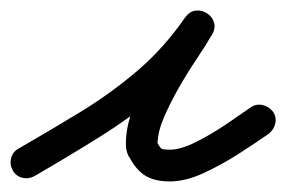

<svg xmlns="http://www.w3.org/2000/svg" viewBox="-50 -305 541 363"><path d="M-26 17Q-32 6 -29 -6Q-26 -18 -15 -24Q44 -58 101.5 -93Q159 -128 209.5 -171Q260 -214 300 -272Q309 -284 320.5 -285Q332 -286 341 -280Q351 -274 354.5 -263Q358 -252 351 -240Q339 -219 321.5 -193Q304 -167 287.5 -138Q271 -109 259.5 -82Q248 -55 248 -33Q248 -33 247 -35Q247 -35 247 -36Q247 -36 247 -36Q247 -36 247 -37Q247 -37 246.5 -37Q246 -37 246 -37Q252 -27 254.5 -24.5Q257 -22 271 -22Q292 -22 321.5 -37Q351 -52 379 -71Q407 -90 424 -102Q434 -109 446 -106.5Q458 -104 466 -94Q473 -84 470.5 -72Q468 -60 458 -52Q435 -36 402.5 -15Q370 6 335.5 22Q301 38 271 38Q242 38 224.5 27Q207 16 194 -9Q194 -9 193.5 -9Q193 -9 193 -9Q193 -10 193 -10Q193 -10 193 -10Q188 -20 188 -33Q188 -72 207.5 -114Q227 -156 253 -196.5Q279 -237 299 -270Q307 -283 319 -284Q331 -285 340 -279Q350 -272 354 -261Q358 -250 350 -238Q307 -176 253 -130Q199 -84 139 -46.5Q79 -9 15 28Q4 34 -8 31Q-20 28 -26 17Z"/></svg>

Font: FRB American Cursive Guidelines Arrows
Style: Bold Italic
Weight: 700
Italic angle: -25°
Version: Version 2.0;Modular Font Editor K font №1